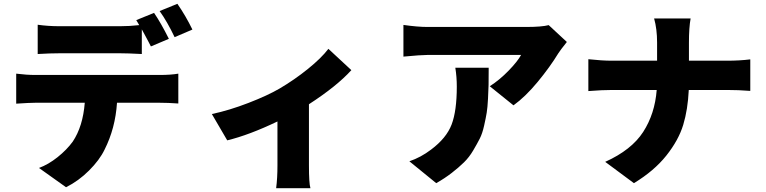

<svg xmlns="http://www.w3.org/2000/svg" viewBox="-20 -898 4040 1012"><path d="M994.1 -742.2 900.4 -702.1Q861.3 -784.2 821.3 -839.8L915 -877.9Q959 -814.5 994.1 -742.2ZM612.3 -617.2H294.9Q245.1 -617.2 178.7 -613.3V-767.6Q233.4 -759.8 294.9 -759.8H612.3Q664.1 -759.8 713.9 -765.6Q707 -778.3 698.2 -792L792 -830.1Q828.1 -777.3 870.1 -693.4L775.4 -653.3Q769.5 -665 761.7 -679.7Q753.9 -694.3 743.7 -713.4Q733.4 -732.4 727.5 -743.2V-613.3Q653.3 -617.2 612.3 -617.2ZM166 -502.9H821.3Q879.9 -502.9 919.9 -509.8V-352.5Q865.2 -356.4 821.3 -356.4H596.7Q587.9 -221.7 531.2 -109.4Q504.9 -54.7 449.7 0.5Q394.5 55.7 328.1 88.9L185.5 -12.7Q235.4 -31.2 283.7 -69.8Q332 -108.4 363.3 -151.4Q417 -231.4 426.8 -356.4H166Q136.7 -356.4 65.4 -351.6V-509.8Q120.1 -502.9 166 -502.9Z M1710.9 -640.6 1832 -528.3Q1754.9 -443.4 1608.4 -348.6V-26.4Q1608.4 68.4 1616.2 93.8H1435.5Q1442.4 41 1442.4 -26.4V-257.8Q1293.9 -186.5 1177.7 -158.2L1096.7 -296.9Q1188.5 -316.4 1289.6 -355.5Q1390.6 -394.5 1454.1 -431.6Q1532.2 -477.5 1603 -534.7Q1673.8 -591.8 1710.9 -640.6Z M2379.9 -541H2555.7Q2555.7 -536.1 2555.7 -527.3Q2555.7 -476.6 2555.2 -450.7Q2554.7 -424.8 2552.2 -377.9Q2549.8 -331.1 2545.4 -304.2Q2541 -277.3 2531.7 -235.8Q2522.5 -194.3 2508.8 -167.5Q2495.1 -140.6 2474.1 -105Q2453.1 -69.3 2425.8 -42.5Q2398.4 -15.6 2361.3 13.2Q2324.2 42 2279.3 67.4L2137.7 -47.9Q2198.2 -68.4 2252 -109.4Q2333 -169.9 2360.4 -241.7Q2387.7 -313.5 2387.7 -441.4Q2387.7 -493.2 2379.9 -541ZM2872.1 -765.6 2967.8 -676.8Q2932.6 -632.8 2922.9 -617.2Q2878.9 -544.9 2814 -466.3Q2749 -387.7 2686.5 -342.8L2561.5 -443.4Q2613.3 -476.6 2660.6 -525.4Q2708 -574.2 2726.6 -608.4H2233.4Q2199.2 -608.4 2106.4 -599.6V-766.6Q2181.6 -755.9 2233.4 -755.9H2752Q2835.9 -755.9 2872.1 -765.6Z M3611.3 -578.1H3813.5Q3877.9 -578.1 3934.6 -585V-418.9Q3873 -423.8 3811.5 -423.8H3610.4Q3605.5 -320.3 3581.1 -239.7Q3556.6 -159.2 3492.2 -78.1Q3427.7 2.9 3321.3 67.4L3169.9 -44.9Q3308.6 -107.4 3370.1 -202.6Q3431.6 -297.9 3441.4 -423.8H3207Q3155.3 -423.8 3081.1 -418V-585.9Q3153.3 -578.1 3203.1 -578.1H3443.4V-673.8Q3443.4 -745.1 3427.7 -800.8H3620.1Q3611.3 -752 3611.3 -672.9Z"/></svg>

Font: Gen Shin Gothic Monospace Heavy
Style: Bold
Weight: 800
Designer: [Source Han Sans]
Ryoko NISHIZUKA  (kana & ideographs); Paul D. Hunt (Latin, Greek & Cyrillic); Wenlong ZHANG  (bopomofo
Version: Version 1.002.20150607